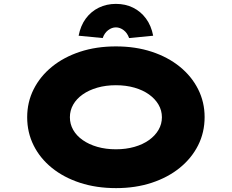

<svg xmlns="http://www.w3.org/2000/svg" viewBox="-20 -959 1194 989"><path d="M578 10Q476 10 392 -17.5Q308 -45 247 -94.5Q186 -144 153 -210.5Q120 -277 120 -355Q120 -433 153.5 -499.5Q187 -566 248 -615.5Q309 -665 392.5 -692.5Q476 -720 577 -720Q678 -720 761.5 -692.5Q845 -665 906 -615.5Q967 -566 1000.5 -499.5Q1034 -433 1034 -356Q1034 -277 1000.5 -210.5Q967 -144 906 -94.5Q845 -45 761.5 -17.5Q678 10 578 10ZM577 -190Q629 -190 672.5 -202.5Q716 -215 747.5 -237.5Q779 -260 796.5 -290Q814 -320 814 -355Q814 -390 796.5 -420Q779 -450 747.5 -472.5Q716 -495 672.5 -507.5Q629 -520 577 -520Q525 -520 481.5 -507.5Q438 -495 406 -472.5Q374 -450 357 -420Q340 -390 340 -355Q340 -320 357 -290Q374 -260 406 -237.5Q438 -215 481.5 -202.5Q525 -190 577 -190ZM509 -763 385 -775Q395 -827 422 -863.5Q449 -900 489 -919.5Q529 -939 577 -939Q626 -939 665.5 -919.5Q705 -900 732 -863.5Q759 -827 769 -775L645 -763Q636 -789 617 -803.5Q598 -818 577 -818Q556 -818 537 -803.5Q518 -789 509 -763Z"/></svg>

Font: Lexend Zetta Black
Style: Regular
Weight: 900
Designer: Bonnie Shaver-Troup, Thomas Jockin
Foundry: Lexend
Version: Version 1.007